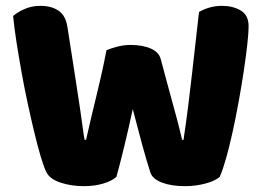

<svg xmlns="http://www.w3.org/2000/svg" viewBox="-20 -630 903 658"><path d="M345 -458Q356 -463 379.5 -469.5Q403 -476 427 -476Q469 -476 497 -463.5Q525 -451 531 -427Q542 -386 551.5 -350.5Q561 -315 570 -282.5Q579 -250 587.5 -218Q596 -186 604 -151H609Q618 -212 625 -267.5Q632 -323 638 -376.5Q644 -430 650 -482.5Q656 -535 662 -589Q699 -610 741 -610Q778 -610 805 -594Q832 -578 832 -540Q832 -518 827.5 -477.5Q823 -437 815.5 -387Q808 -337 798 -282Q788 -227 777 -177Q766 -127 754.5 -86.5Q743 -46 733 -24Q718 -10 684 -1Q650 8 614 8Q567 8 534.5 -4.5Q502 -17 495 -40Q482 -80 467 -135Q452 -190 435 -256Q421 -191 406 -129Q391 -67 379 -24Q364 -10 334 -1Q304 8 268 8Q223 8 186.5 -4.5Q150 -17 139 -40Q130 -58 119.5 -93.5Q109 -129 98 -174.5Q87 -220 75.5 -273Q64 -326 54.5 -379Q45 -432 37 -482.5Q29 -533 25 -575Q39 -588 64 -599Q89 -610 118 -610Q156 -610 180.5 -593.5Q205 -577 211 -538Q227 -436 237.5 -368Q248 -300 254.5 -256.5Q261 -213 264 -189Q267 -165 270 -151H275Q284 -191 292 -225Q300 -259 308.5 -293.5Q317 -328 326 -367.5Q335 -407 345 -458Z"/></svg>

Font: Baloo Tammudu 2 ExtraBold
Style: Regular
Weight: 800
Designer: Maithili Shingre, Omkar Shende and Ek Type
Foundry: Ek Type
Version: Version 1.640;hotconv 1.0.111;makeotfexe 2.5.65597; ttfautoh